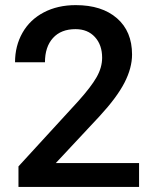

<svg xmlns="http://www.w3.org/2000/svg" viewBox="-20 -741 608 761"><path d="M531.2 0H53.2V-81.5L290 -339.8Q341.3 -397 363 -435.3Q384.8 -473.6 384.8 -512.2Q384.8 -563 356.2 -594.2Q327.6 -625.5 279.3 -625.5Q221.7 -625.5 189.9 -590.3Q158.2 -555.2 158.2 -494.1H39.6Q39.6 -559.1 69.1 -611.1Q98.6 -663.1 153.6 -691.9Q208.5 -720.7 280.3 -720.7Q383.8 -720.7 443.6 -668.7Q503.4 -616.7 503.4 -524.9Q503.4 -471.7 473.4 -413.3Q443.4 -355 375 -280.8L201.2 -94.7H531.2Z"/></svg>

Font: Vazir Medium UI
Style: Medium-UI
Weight: 500
Designer: Saber Rastikerdar
Foundry: Saber Rastikerdar
Version: Version 30.0.0